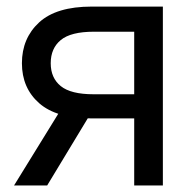

<svg xmlns="http://www.w3.org/2000/svg" viewBox="-20 -566 594 586"><path d="M477.1 0H389.6V-469.2H266.6Q196.3 -469.2 165.5 -443.8Q134.8 -418.5 134.8 -373Q134.8 -328.1 165.5 -303.2Q196.3 -278.3 265.6 -278.3H427.2V-204.6H259.8Q152.3 -204.6 99.6 -251Q46.9 -297.4 46.9 -373Q46.9 -449.2 99.4 -497.6Q151.9 -545.9 259.8 -545.9H477.1ZM124 0H22.9L175.3 -247.1H273.4Z"/></svg>

Font: Inter Variable LoSnoCo
Style: Regular
Weight: 400
Designer: Rasmus Andersson
Foundry: rsms
Version: Version 4.000;git-a52131595; featfreeze: case,dlig,ss01,ss02